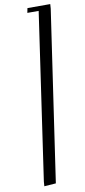

<svg xmlns="http://www.w3.org/2000/svg" viewBox="-110 -768 489 1101"><g transform="rotate(-10 134.5 -217.5)"><path d="M54.2 293.9 56.2 267.1 196.8 -702.1H130.9L136.2 -729H269L267.1 -702.1L122.1 289.1Z"/></g></svg>

Font: Dehuti
Style: Italic
Weight: 400
Version: Version 1.2